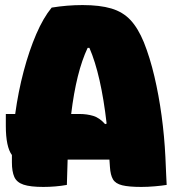

<svg xmlns="http://www.w3.org/2000/svg" viewBox="-20 -730 690 758"><path d="M244 0Q222 4 198 6Q174 8 151 8Q100 8 73 -1Q46 -10 36.5 -31.5Q27 -53 27 -89Q27 -104 27 -118Q15 -134 9 -163Q3 -192 3 -232V-280H40Q52 -368 73.5 -449Q95 -530 123 -595Q151 -660 184 -700Q245 -710 306 -710Q374 -710 419.5 -696.5Q465 -683 495 -651Q525 -619 548 -563Q572 -503 589.5 -428.5Q607 -354 618 -273Q629 -192 633 -110Q635 -63 636 -41Q637 -19 638 0Q620 3 591.5 5.5Q563 8 538 8Q489 8 462.5 1.5Q436 -5 426 -22Q416 -39 414 -71Q413 -86 412 -100H247Q245 -52 244 0ZM294 -280Q323 -280 348 -272.5Q373 -265 395 -240L401 -242Q390 -338 373 -413Q356 -488 333 -541H326Q281 -446 261 -280Z"/></svg>

Font: Recursive Sn Csl St XBk
Style: Regular
Weight: 1000
Version: Version 1.079;hotconv 1.0.112;makeotfexe 2.5.65598; ttfautoh